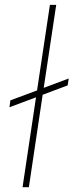

<svg xmlns="http://www.w3.org/2000/svg" viewBox="-20 -782 307 802"><path d="M162.6 -415 267.1 -454.1 262.7 -425.3 158.2 -386.2 100.6 0H74.2L130.4 -375.5L19.5 -334L23.4 -362.8L134.8 -404.3L188.5 -761.7H214.8Z"/></svg>

Font: Roboto-ThinItalic
Style: Italic
Weight: 250
Italic angle: -12°
Designer: Google
Version: Version 1.100141; 2013; ttfautohint (v0.94.14-c901) -l 8 -r 